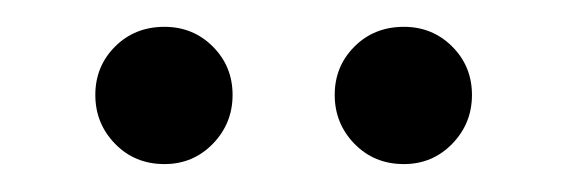

<svg xmlns="http://www.w3.org/2000/svg" viewBox="-20 -631 417 141"><path d="M276.6 -510.5Q254.8 -510.5 240.3 -525.4Q225.8 -540.3 225.8 -561.3Q225.8 -582.3 240.3 -596.8Q254.8 -611.3 276.6 -611.3Q297.6 -611.3 312.1 -596.8Q326.6 -582.3 326.6 -561.3Q326.6 -540.3 312.1 -525.4Q297.6 -510.5 276.6 -510.5ZM100.8 -510.5Q79 -510.5 64.5 -525.4Q50 -540.3 50 -561.3Q50 -582.3 64.5 -596.8Q79 -611.3 100.8 -611.3Q121.8 -611.3 136.3 -596.8Q150.8 -582.3 150.8 -561.3Q150.8 -540.3 136.3 -525.4Q121.8 -510.5 100.8 -510.5Z"/></svg>

Font: Playfair 144pt SemiCondensed Medium
Style: Regular
Weight: 500
Width: 4
Designer: Claus Eggers Sørensen
Foundry: Claus Eggers Sørensen
Version: Version 2.203